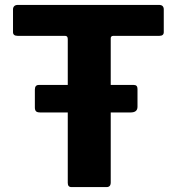

<svg xmlns="http://www.w3.org/2000/svg" viewBox="-20 -762 721 782"><path d="M540 -327Q540 -304 512 -304H144Q131 -304 126.5 -309Q122 -314 122 -324V-397Q122 -416 138 -416H525Q540 -416 540 -400ZM33 -724Q33 -732 38 -737Q43 -742 53 -742H627Q638 -742 642.5 -737Q647 -732 647 -724V-631Q647 -616 629 -616H442Q431 -616 431 -606V-19Q431 0 414 0H271Q256 0 256 -17V-603Q256 -616 245 -616H52Q33 -616 33 -631Z"/></svg>

Font: Libre Franklin
Style: Bold
Weight: 700
Designer: Pablo Impallari, Rodrigo Fuenzalida, Nhung Nguyen
Foundry: Impallari Type
Version: Version 3.000